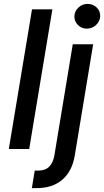

<svg xmlns="http://www.w3.org/2000/svg" viewBox="-20 -776 542 1000"><path d="M252.8 -727.3 132.1 0H25.9L146.7 -727.3ZM359 -545.5H465.2L369.3 34.8Q355.5 116.8 303.4 160.9Q251.4 204.9 166.5 203.8H146L160.9 112.2Q165.8 112.6 169.6 112.6Q173.3 112.6 177.9 112.6Q215.9 112.6 236.2 92.2Q256.4 71.7 263.1 34.1ZM432.2 -626.8Q404.8 -626.8 385.8 -645.8Q366.8 -664.8 367.5 -691.4Q368.3 -718 388.7 -736.9Q409.1 -755.7 436.4 -755.7Q464.1 -755.7 483.5 -736.9Q502.8 -718 501.8 -691.4Q500.7 -664.8 480.3 -645.8Q459.9 -626.8 432.2 -626.8Z"/></svg>

Font: Inter UI Medium
Style: Italic
Weight: 500
Italic angle: 9.39999°
Designer: Rasmus Andersson
Foundry: rsms
Version: 3.2;8d6f07862